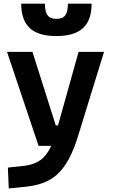

<svg xmlns="http://www.w3.org/2000/svg" viewBox="-20 -803 626 1057"><path d="M192.4 0 18.6 -517.6H158.7L287.1 -112.3H299.3L412.6 -517.6H552.7L407.2 -45.9Q377.9 47.4 339.8 104.2Q301.8 161.1 249.5 189.2Q197.3 217.3 124.5 224.6L28.3 234.4L23.4 119.6L112.8 109.9Q166.5 104 202.1 78.6Q237.8 53.2 262.2 0ZM290.5 -604.5Q190.4 -604.5 143.6 -648.7Q96.7 -692.9 96.7 -782.7H227.1Q227.1 -739.3 241.7 -719.2Q256.3 -699.2 290.5 -699.2Q325.7 -699.2 339.8 -719.5Q354 -739.7 354 -782.7H484.4Q484.4 -692.4 437 -648.4Q389.6 -604.5 290.5 -604.5Z"/></svg>

Font: Caskaydia Cove
Style: Bold
Weight: 700
Monospace: yes
Designer: Aaron Bell
Foundry: Saja Typeworks
Version: Version 4.300; ttfautohint (v1.8.3)